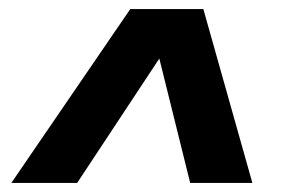

<svg xmlns="http://www.w3.org/2000/svg" viewBox="-20 -544 633 423"><path d="M536 -141H399L331 -415L150 -141H5L267 -524H428Z"/></svg>

Font: TypoPRO Montserrat
Style: Italic
Weight: 800
Italic angle: -11.3°
Designer: Julieta Ulanovsky
Foundry: Julieta Ulanovsky
Version: Version 6.001